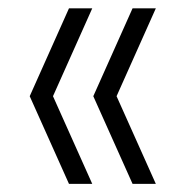

<svg xmlns="http://www.w3.org/2000/svg" viewBox="-20 -512 426 462"><path d="M146 -69.5 51.5 -280.5 146 -492H202L107.5 -280.5L202 -69.5ZM299 -69.5 204.5 -280.5 299 -492H355L260.5 -280.5L355 -69.5Z"/></svg>

Font: Encode Sans Cnd Lt
Style: Regular
Weight: 300
Width: 3
Designer: Multiple Designers
Foundry: Impallari Type
Version: Version 3.002; ttfautohint (v1.8.3) -l 8 -r 50 -G 200 -x 14 